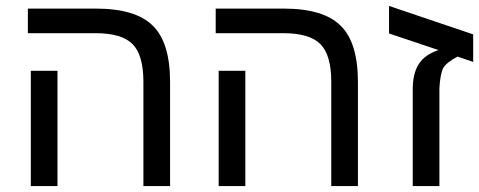

<svg xmlns="http://www.w3.org/2000/svg" viewBox="-20 -628 1617 648"><path d="M174 -389V0H84V-389ZM554 -351V0H464V-352Q464 -442 427.5 -479Q391 -516 302 -516H74V-599H303Q438 -599 496 -541Q554 -484 554 -351Z M808 -389V0H718V-389ZM1188 -351V0H1098V-352Q1098 -442 1061.5 -479Q1025 -516 936 -516H708V-599H937Q1072 -599 1130 -541Q1188 -484 1188 -351Z M1293 -608 1577 -512V-419L1524 -437Q1485 -416 1475.5 -397.5Q1466 -379 1463 -331V0H1373V-327Q1373 -380 1393.5 -412Q1414 -444 1460 -459L1293 -515Z"/></svg>

Font: Libra Sans
Style: Regular
Weight: 400
Foundry: Context Ltd
Version: Version 1.002